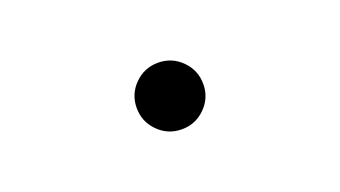

<svg xmlns="http://www.w3.org/2000/svg" viewBox="-33 -681 1067 602"><g transform="rotate(-20 500.0 -380.0)"><path d="M578.5 -458.5Q611 -426 611 -380Q611 -334 578.5 -301.5Q546 -269 500 -269Q454 -269 421.5 -301.5Q389 -334 389 -380Q389 -426 421.5 -458.5Q454 -491 500 -491Q546 -491 578.5 -458.5Z"/></g></svg>

Font: Swei Spring CJKtc
Style: Bold
Weight: 700
Version: Version 1.021